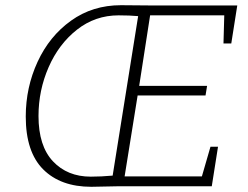

<svg xmlns="http://www.w3.org/2000/svg" viewBox="-20 -716 953 738"><path d="M892 -695 869 -549H839L842 -657H557L515 -386H776L770 -349H509L459 -38H756L789 -152H818L794 0H432L331 2Q213 2 146 -65Q79 -132 79 -268Q79 -380 124.5 -478.5Q170 -577 253 -636.5Q336 -696 445 -696L563 -695ZM511 -654Q479 -657 436 -657Q346 -657 276 -602Q206 -547 167 -458Q128 -369 128 -270Q128 -155 183.5 -96Q239 -37 329 -37Q369 -37 413 -41Z"/></svg>

Font: Bitter Pro Light
Style: Italic
Weight: 300
Italic angle: -9°
Designer: Sol Matas, and Bitter project Authors
Foundry: Sol Matas
Version: Version 1.010